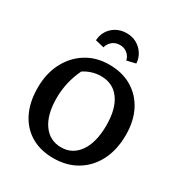

<svg xmlns="http://www.w3.org/2000/svg" viewBox="-204 -1030 1118 1186"><g transform="rotate(30 355.5 -437.0)"><path d="M346 11Q255 11 187.5 -29Q120 -69 83.5 -143Q47 -217 47 -318Q47 -421 87.5 -498.5Q128 -576 198.5 -619.5Q269 -663 360 -663Q453 -663 521.5 -622.5Q590 -582 627.5 -509Q665 -436 665 -338Q665 -232 625.5 -154Q586 -76 514.5 -32.5Q443 11 346 11ZM356 -71Q436 -71 483.5 -139Q531 -207 531 -329Q531 -446 484 -511Q437 -576 351 -576Q321 -576 290 -567Q259 -558 230 -539Q180 -436 180 -321Q180 -204 227 -137.5Q274 -71 356 -71ZM356 -885Q396 -885 427.5 -867.5Q459 -850 478.5 -819.5Q498 -789 500 -752L437 -737Q431 -765 409 -783Q387 -801 356 -801Q325 -801 303 -783Q281 -765 274 -737L212 -752Q214 -790 233 -820Q252 -850 284 -867.5Q316 -885 356 -885Z"/></g></svg>

Font: Piazzolla SC SemiBold
Style: Regular
Weight: 600
Designer: Juan Pablo del Peral
Foundry: Huerta Tipografica
Version: Version 1.330